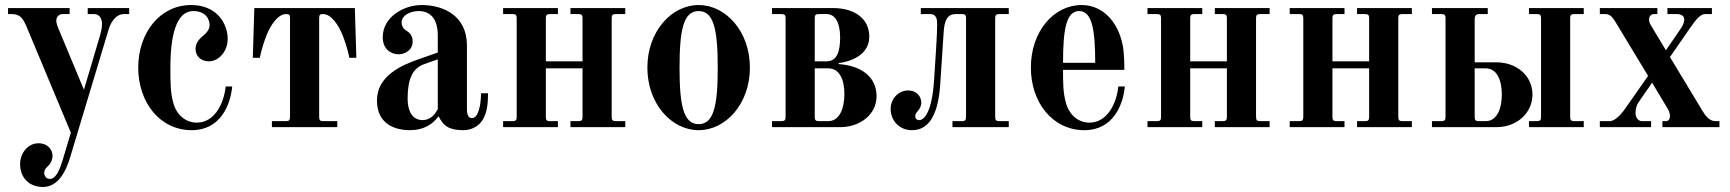

<svg xmlns="http://www.w3.org/2000/svg" viewBox="-20 -506 6882 764"><path d="M12 -450H27C63 -450 73 -430 89 -392L262 22L229 132C220 161 205 206 179 206C162 206 156 192 156 182C156 170 163 162 170 156C179 148 189 132 189 114C189 87 167 64 134 64C90 64 60 104 60 147C60 200 95 238 151 238C212 238 243 175 260 117L412 -388C425 -431 450 -450 472 -450H494V-474H329V-450H355C376 -450 386 -430 386 -412C386 -396 383 -384 379 -368L314 -149L211 -396C206 -408 204 -418 204 -424C204 -441 217 -450 228 -450H257V-474H12Z M530 -237C530 -100 615 12 743 12C857 12 897 -88 904 -162H878C871 -94 834 -18 763 -18C718 -18 681 -50 669 -99C658 -138 658 -181 658 -237C658 -370 683 -462 749 -462C800 -462 814 -428 814 -406C814 -389 802 -375 790 -365C780 -357 758 -339 758 -312C758 -280 782 -262 811 -262C852 -262 886 -303 886 -351C886 -413 842 -486 741 -486C615 -486 530 -374 530 -237Z M986 -276H1014C1014 -276 1020 -314 1042 -369C1057 -406 1086 -450 1118 -450C1130 -450 1134 -448 1134 -434V-40C1134 -28 1130 -24 1118 -24H1062V0H1322V-24H1266C1254 -24 1250 -28 1250 -40V-434C1250 -448 1254 -450 1266 -450C1298 -450 1327 -406 1342 -369C1364 -314 1370 -276 1370 -276H1398L1392 -474H992Z M1602 -115C1602 -189 1621 -234 1666 -250L1722 -270V-72C1708 -44 1687 -28 1661 -28C1639 -28 1602 -41 1602 -115ZM1480 -106C1480 -13 1550 12 1612 12C1666 12 1702 -12 1724 -42H1726C1744 -6 1766 12 1823 12C1859 12 1886 -6 1900 -28C1919 -57 1922 -99 1922 -135H1894C1894 -90 1884 -36 1858 -36C1845 -36 1838 -47 1838 -72V-325C1838 -447 1740 -486 1658 -486C1587 -486 1503 -439 1503 -358C1503 -311 1535 -290 1566 -290C1591 -290 1622 -306 1622 -341C1622 -364 1612 -375 1594 -386C1581 -395 1578 -409 1578 -415C1578 -446 1613 -462 1647 -462C1686 -462 1722 -438 1722 -365V-297L1648 -271C1576 -246 1480 -204 1480 -106Z M1982 0H2200V-24H2168C2156 -24 2152 -28 2152 -40V-234H2298V-40C2298 -28 2294 -24 2282 -24H2250V0H2468V-24H2430C2418 -24 2414 -28 2414 -40V-434C2414 -446 2418 -450 2430 -450H2468V-474H2250V-450H2282C2294 -450 2298 -446 2298 -434V-262H2152V-434C2152 -446 2156 -450 2168 -450H2200V-474H1982V-450H2020C2032 -450 2036 -446 2036 -434V-40C2036 -28 2032 -24 2020 -24H1982Z M2684 -237C2684 -389 2700 -462 2760 -462C2820 -462 2836 -389 2836 -237C2836 -85 2820 -12 2760 -12C2700 -12 2684 -85 2684 -237ZM2556 -237C2556 -93 2652 12 2760 12C2868 12 2964 -93 2964 -237C2964 -381 2868 -486 2760 -486C2652 -486 2556 -381 2556 -237Z M3222 -40V-234H3276C3320 -234 3340 -190 3340 -132C3340 -74 3320 -24 3276 -24H3238C3226 -24 3222 -28 3222 -40ZM3222 -262V-434C3222 -446 3226 -450 3238 -450H3269C3303 -450 3323 -417 3323 -357C3323 -304 3312 -262 3269 -262ZM3052 0H3323C3403 0 3468 -51 3468 -123C3468 -201 3406 -245 3317 -251V-255C3381 -263 3439 -296 3439 -360C3439 -432 3381 -474 3293 -474H3052V-450H3090C3102 -450 3106 -446 3106 -434V-40C3106 -28 3102 -24 3090 -24H3052Z M3524 -72C3524 -29 3556 12 3609 12C3686 12 3716 -68 3722 -181L3735 -378C3738 -424 3749 -450 3783 -450H3808C3820 -450 3824 -446 3824 -434V-40C3824 -28 3820 -24 3808 -24H3770V0H3994V-24H3956C3944 -24 3940 -28 3940 -40V-434C3940 -446 3944 -450 3956 -450H3994V-474H3644V-450H3681C3707 -450 3709 -428 3709 -411C3709 -386 3708 -363 3705 -314L3697 -189C3689 -63 3659 -28 3637 -28C3630 -28 3622 -32 3622 -43C3622 -52 3625 -56 3631 -63C3639 -72 3646 -83 3646 -98C3646 -116 3633 -146 3593 -146C3556 -146 3524 -114 3524 -72Z M4082 -237C4082 -100 4167 12 4295 12C4409 12 4449 -88 4456 -162H4430C4423 -94 4386 -18 4315 -18C4270 -18 4233 -50 4221 -99C4210 -138 4210 -177 4210 -228H4454C4454 -240 4454 -296 4447 -328C4428 -422 4366 -486 4284 -486C4173 -486 4082 -381 4082 -237ZM4210 -256C4210 -386 4222 -462 4274 -462C4326 -462 4338 -386 4338 -256Z M4546 0H4764V-24H4732C4720 -24 4716 -28 4716 -40V-234H4862V-40C4862 -28 4858 -24 4846 -24H4814V0H5032V-24H4994C4982 -24 4978 -28 4978 -40V-434C4978 -446 4982 -450 4994 -450H5032V-474H4814V-450H4846C4858 -450 4862 -446 4862 -434V-262H4716V-434C4716 -446 4720 -450 4732 -450H4764V-474H4546V-450H4584C4596 -450 4600 -446 4600 -434V-40C4600 -28 4596 -24 4584 -24H4546Z M5112 0H5330V-24H5298C5286 -24 5282 -28 5282 -40V-234H5428V-40C5428 -28 5424 -24 5412 -24H5380V0H5598V-24H5560C5548 -24 5544 -28 5544 -40V-434C5544 -446 5548 -450 5560 -450H5598V-474H5380V-450H5412C5424 -450 5428 -446 5428 -434V-262H5282V-434C5282 -446 5286 -450 5298 -450H5330V-474H5112V-450H5150C5162 -450 5166 -446 5166 -434V-40C5166 -28 5162 -24 5150 -24H5112Z M6064 0H6282V-24H6244C6232 -24 6228 -28 6228 -40V-434C6228 -446 6232 -450 6244 -450H6282V-474H6064V-450H6096C6108 -450 6112 -446 6112 -434V-40C6112 -28 6108 -24 6096 -24H6064ZM5678 0H5934C6018 0 6078 -58 6078 -130C6078 -202 6018 -258 5934 -258H5848V-427C5848 -444 5853 -450 5866 -450H5900V-474H5678V-450H5716C5728 -450 5732 -446 5732 -434V-40C5732 -28 5728 -24 5716 -24H5678ZM5848 -40V-234H5892C5936 -234 5956 -188 5956 -130C5956 -72 5936 -24 5892 -24H5864C5852 -24 5848 -28 5848 -40Z M6346 0H6550V-24H6513C6500 -24 6488 -37 6488 -56C6488 -73 6493 -89 6500 -99L6554 -177L6615 -75C6624 -61 6625 -49 6625 -45C6625 -32 6619 -24 6610 -24H6595V0H6822V-24H6806C6780 -24 6764 -49 6755 -64L6625 -279L6704 -393C6725 -423 6744 -450 6765 -450H6792V-474H6615V-450H6655C6666 -450 6682 -444 6682 -429C6682 -419 6678 -407 6670 -395L6609 -306L6550 -404C6544 -413 6542 -421 6542 -428C6542 -446 6555 -450 6561 -450H6575V-474H6346V-450H6368C6389 -450 6400 -433 6411 -414L6538 -204L6454 -84C6439 -62 6412 -24 6384 -24H6346Z"/></svg>

Font: Old Standard
Style: Bold
Weight: 700
Designer: Alexey Kryukov <alexios@thessalonica.org.ru>
Version: Version 2.0.2